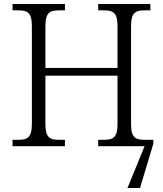

<svg xmlns="http://www.w3.org/2000/svg" viewBox="-20 -734 818 964"><path d="M43 0H306V-32H278C231 -32 208 -42 208 -111V-354H570V-111C570 -42 547 -32 500 -32H473V0H706L620 210H683L750 -13V-32H708C662 -32 638 -41 638 -109V-603C638 -672 661 -682 708 -682H735V-714H473V-682H500C547 -682 570 -672 570 -603V-393H208V-603C208 -672 231 -682 278 -682H306V-714H43V-682H70C117 -682 140 -672 140 -605V-111C140 -42 117 -32 70 -32H43Z"/></svg>

Font: Noto Serif Light
Style: Regular
Weight: 300
Designer: Monotype Design Team
Foundry: Monotype Imaging Inc.
Version: Version 2.013